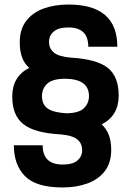

<svg xmlns="http://www.w3.org/2000/svg" viewBox="-20 -813 578 846"><path d="M256 13Q139 13 90 -37Q41 -87 41 -173H168Q168 -88 256 -88Q301 -88 321.5 -106Q342 -124 342 -151Q342 -182 319.5 -199.5Q297 -217 245 -221Q133 -227 83.5 -265.5Q34 -304 34 -388Q34 -476 109 -514Q67 -549 67 -626Q67 -684 95.5 -721Q124 -758 172.5 -775.5Q221 -793 282 -793Q497 -793 497 -607H369Q369 -692 282 -692Q237 -692 216.5 -674Q196 -656 196 -629Q196 -598 218.5 -580.5Q241 -563 293 -559Q408 -552 455.5 -513.5Q503 -475 503 -392Q503 -303 428 -265Q470 -227 470 -154Q470 -95 441.5 -58.5Q413 -22 364.5 -4.5Q316 13 256 13ZM272 -314Q326 -314 349 -335.5Q372 -357 372 -390Q372 -465 267 -466Q212 -466 188.5 -444.5Q165 -423 165 -390Q165 -352 190.5 -334.5Q216 -317 272 -314Z"/></svg>

Font: Tanohe Sans SemiBold
Style: Regular
Weight: 600
Designer: Village Type and Design LLC & Cristiano Sobral
Foundry: Cooper Hewitt Smithsonian Design Museum
Version: Version 1.00;September 29, 2021;FontCreator 13.0.0.2655 64-b